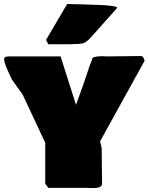

<svg xmlns="http://www.w3.org/2000/svg" viewBox="-36 -955 740 957"><path d="M193.4 -755.9 298.8 -935.1 392.6 -932.6Q396.5 -932.6 408 -932.1Q419.4 -931.6 432.9 -931.2Q446.3 -930.7 462.6 -930.2Q479 -929.7 493.9 -928.5Q508.8 -927.2 521 -925.5Q533.2 -923.8 540.8 -921.4Q548.3 -918.9 548.3 -916L416 -767.6Q407.7 -758.3 400.1 -752.4Q392.6 -746.6 387 -743.2Q381.3 -739.7 371.6 -738Q361.8 -736.3 356.2 -736.1Q350.6 -735.8 335.2 -735.4Q319.8 -734.9 310.5 -734.4H205.1ZM266.1 -673.8 342.8 -432.6Q379.9 -531.7 412.1 -630.9Q413.1 -634.8 418 -645.5Q422.9 -656.2 423.8 -663.1Q427.7 -674.8 476.6 -674.8Q480 -674.8 486.1 -674.3Q492.2 -673.8 496.1 -673.8Q575.7 -674.8 668 -675.8Q679.7 -674.3 684.6 -651.9L462.9 -250.5L470.7 -217.8Q470.7 -189.5 471.7 -131.3Q472.7 -73.2 472.7 -50.8V-36.1Q470.7 -29.3 465.1 -24.9Q459.5 -20.5 449.5 -19.3Q439.5 -18.1 431.9 -17.8Q424.3 -17.6 410.4 -18.1Q396.5 -18.6 391.6 -18.6H205.1L189.5 -39.1V-243.2L76.7 -483.9L24.4 -557.1Q-15.6 -637.2 -15.6 -660.2Q-15.6 -673.8 7.8 -673.8Z"/></svg>

Font: Bowlby One SC
Style: Regular
Weight: 400
Width: 1
Version: Version 1.2